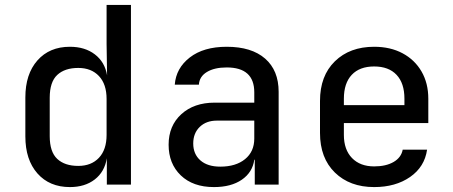

<svg xmlns="http://www.w3.org/2000/svg" viewBox="-20 -750 1840 780"><path d="M264 10Q181 10 132 -45.5Q83 -101 83 -196V-354Q83 -449 132 -504.5Q181 -560 264 -560Q325 -560 365.5 -529Q406 -498 415 -444L413 -572V-730H512V0H414V-107Q405 -52 365 -21Q325 10 264 10ZM298 -76Q351 -76 382 -109Q413 -142 413 -202V-348Q413 -408 382 -441Q351 -474 298 -474Q243 -474 212.5 -445.5Q182 -417 182 -353V-197Q182 -133 212.5 -104.5Q243 -76 298 -76Z M849 10Q764 10 714.5 -37.5Q665 -85 665 -162Q665 -239 716.5 -286Q768 -333 852 -333H1013V-375Q1013 -476 901 -476Q851 -476 820.5 -457.5Q790 -439 788 -406H690Q695 -473 751 -516.5Q807 -560 901 -560Q1002 -560 1057 -512Q1112 -464 1112 -377V0H1015V-101H1013Q1006 -50 962.5 -20Q919 10 849 10ZM875 -73Q938 -73 975.5 -103.5Q1013 -134 1013 -187V-260H861Q818 -260 791.5 -234.5Q765 -209 765 -167Q765 -124 794 -98.5Q823 -73 875 -73Z M1500 10Q1401 10 1340.5 -49Q1280 -108 1280 -210V-340Q1280 -442 1340.5 -501Q1401 -560 1500 -560Q1566 -560 1615.5 -533.5Q1665 -507 1692.5 -459.5Q1720 -412 1720 -349V-250H1377V-202Q1377 -142 1410 -108Q1443 -74 1500 -74Q1548 -74 1579 -92Q1610 -110 1616 -142H1715Q1705 -72 1646 -31Q1587 10 1500 10ZM1377 -349V-323H1623V-349Q1623 -412 1591 -446Q1559 -480 1500 -480Q1441 -480 1409 -446Q1377 -412 1377 -349Z"/></svg>

Font: JetBrains Mono NL Medium
Style: Regular
Weight: 500
Monospace: yes
Designer: Philipp Nurullin, Konstantin Bulenkov
Foundry: JetBrains
Version: Version 2.305; ttfautohint (v1.8.4.7-5d5b)